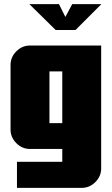

<svg xmlns="http://www.w3.org/2000/svg" viewBox="-20 -720 540 928"><path d="M122 -700H265L296 -638L329 -700H470L345 -575H249ZM281 -125V-375H219V-125ZM469 94Q469 132 441 160Q413 188 375 188H62V62H281V0H125Q87 0 59 -28Q31 -56 31 -94V-406Q31 -444 59 -472Q87 -500 125 -500H469Z"/></svg>

Font: CostaRica
Style: Normal
Weight: 900
Version: Version 1.3